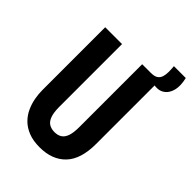

<svg xmlns="http://www.w3.org/2000/svg" viewBox="-227 -870 984 984"><g transform="rotate(45 265.5 -377.5)"><path d="M246 13Q199 13 165 -0.5Q131 -14 108.5 -36.5Q86 -59 73 -87.5Q60 -116 54.5 -146Q49 -176 49 -204V-660H171V-204Q171 -165 179.5 -141Q188 -117 204.5 -106.5Q221 -96 245 -96Q269 -96 285 -106.5Q301 -117 309 -140.5Q317 -164 317 -204V-660H439V-204Q439 -94 388 -40.5Q337 13 246 13ZM450 -627 377 -634 379 -660Q405 -660 418 -668.5Q431 -677 436 -692.5Q441 -708 441 -727.5Q441 -747 439 -768H525Q536 -721 528 -689Q520 -657 499 -641Q478 -625 450 -627Z"/></g></svg>

Font: Bricolage Grotesque 36pt Condensed SemiBold
Style: Regular
Weight: 600
Width: 3
Designer: Mathieu Triay
Foundry: Atelier Triay
Version: Version 1.001;gftools[0.9.33.dev8+g029e19f]